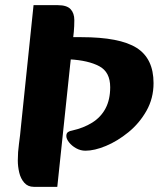

<svg xmlns="http://www.w3.org/2000/svg" viewBox="-20 -716 630 744"><path d="M311 -132Q292 -132 275 -141.5Q258 -151 247.5 -164.5Q237 -178 237 -189Q237 -200 244 -204.5Q251 -209 259 -210Q304 -220 337.5 -241Q371 -262 389 -296Q407 -330 407 -378Q407 -437 364.5 -459.5Q322 -482 250 -486L243 -572H295Q444 -572 509.5 -530.5Q575 -489 575 -394Q575 -335 547.5 -286.5Q520 -238 477.5 -203.5Q435 -169 390.5 -150.5Q346 -132 311 -132ZM111 8Q88 8 74 -8Q60 -24 54.5 -47.5Q49 -71 49 -94Q49 -127 53.5 -158.5Q58 -190 62 -234L110 -696H204Q239 -696 253.5 -680.5Q268 -665 268 -638Q268 -614 266 -592.5Q264 -571 260.5 -542Q257 -513 252 -466L202 8Z"/></svg>

Font: Alkatra
Style: Bold
Weight: 700
Designer: Suman Bhandary
Version: Version 1.100;gftools[0.9.22]